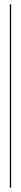

<svg xmlns="http://www.w3.org/2000/svg" viewBox="-20 -770 96 879"><path d="M25 -750H31V89H25Z"/></svg>

Font: Moniqa Black Display
Style: Regular
Weight: 900
Designer: Rajesh Rajput
Foundry: Rajesh Rajput
Version: Version 1.000